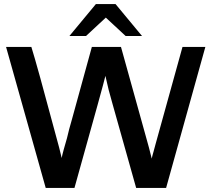

<svg xmlns="http://www.w3.org/2000/svg" viewBox="-20 -927 1057 949"><path d="M323 -749 454 -907H551L682 -749H601L503 -840L405 -749ZM10 -695H135Q163 -606 256 -258Q274 -194 285 -146Q286 -155 295 -188Q298 -198 303 -216Q308 -234 311 -244Q321 -288 335 -335L434 -695H578L695 -274Q720 -186 730 -143Q732 -154 739 -178Q746 -202 749 -215L882 -695H995L801 2H653Q648 -15 536 -414L517 -483Q502 -546 501 -552Q498 -540 488 -502L462 -407L348 2H206Z"/></svg>

Font: Coval
Style: Bold
Weight: 700
Foundry: Context Ltd
Version: Version 001.000